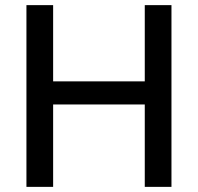

<svg xmlns="http://www.w3.org/2000/svg" viewBox="-20 -728 770 748"><path d="M544 -411H187V-708H83V0H187V-321H544V0H648V-708H544Z"/></svg>

Font: UULA Sans Medium
Style: Regular
Weight: 500
Designer: Mohamed Gaber, Laura Garcia Mut
Foundry: Kief Type Foundry
Version: Version 3.006;hotconv 1.0.109;makeotfexe 2.5.65596